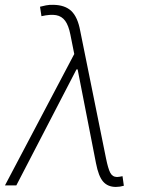

<svg xmlns="http://www.w3.org/2000/svg" viewBox="-34 -757 605 784"><path d="M439 6.3Q406.2 6.3 387.2 -15.4Q368.2 -37.1 357.9 -90.8L283.2 -472.7L275.9 -502.9L253.4 -615.7Q246.1 -652.8 232.2 -671.9Q218.3 -690.9 195.1 -695.1Q171.9 -699.2 135.3 -690.9L129.4 -729.5Q139.6 -732.4 153.8 -735.1Q168 -737.8 183.1 -737.3Q231 -736.8 257.1 -712.2Q283.2 -687.5 293.5 -631.3L398.9 -110.4Q407.2 -69.3 416 -52Q424.8 -34.7 443.8 -34.2Q453.6 -34.7 466.3 -37.6L471.7 1.5Q463.4 3.9 455.3 5.1Q447.3 6.3 439 6.3ZM-13.7 0 281.7 -560.1 289.6 -473.6H278.3L32.7 0Z"/></svg>

Font: Inter Tight ExtraLight
Style: Italic
Weight: 250
Italic angle: -9.39999°
Designer: Rasmus Andersson
Foundry: rsms
Version: Version 3.004